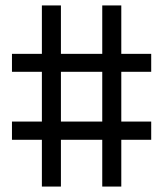

<svg xmlns="http://www.w3.org/2000/svg" viewBox="-20 -686 600 706"><path d="M134 0V-172H24V-239H134V-422H24V-488H134V-666H204V-488H356V-666H426V-488H536V-422H426V-239H536V-172H426V0H356V-172H204V0ZM204 -239H356V-422H204Z"/></svg>

Font: Cairo Play
Style: Regular
Weight: 400
Designer: Mohamed Gaber, Accademia di Belle Arti di Urbino
Foundry: Kief Type Foundry, Accademia di Belle Arti di Urbino
Version: Version 3.119